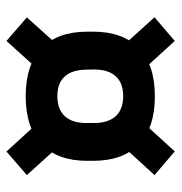

<svg xmlns="http://www.w3.org/2000/svg" viewBox="-4 -596 548 579"><g transform="rotate(-90 269.5 -306.0)"><path d="M269 -112.5Q174 -112.5 124.2 -160.8Q74.5 -209 74.5 -298.5V-316.5Q74.5 -406 124.5 -454Q174.5 -502 269.5 -502Q364.5 -502 414.2 -454Q464 -406 464 -316.5V-298.5Q464 -209 414.2 -160.8Q364.5 -112.5 269 -112.5ZM269.5 -208Q309 -208 329.5 -230.5Q350 -253 350 -296.5L349.5 -318.5Q349 -362 329 -384.2Q309 -406.5 269.5 -406.5Q230 -406.5 209.2 -384.2Q188.5 -362 188.5 -318.5V-296.5Q188.5 -253 209.2 -230.5Q230 -208 269.5 -208ZM408 -223.5 507.5 -113.5 436 -52.5 338 -160ZM201 -160 103 -52.5 31.5 -113.5 133 -224.5ZM126 -394 31.5 -498.5 102.5 -560 199 -454.5ZM338 -451.5 436 -560 507 -498.5 407 -387Z"/></g></svg>

Font: Anek Telugu Medium SemiBold
Style: Regular
Weight: 600
Version: Version 1.003